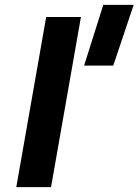

<svg xmlns="http://www.w3.org/2000/svg" viewBox="-20 -770 570 790"><path d="M405 -750H530L446 -500H326ZM170 -700H313L190 0H47Z"/></svg>

Font: Overused Grotesk
Style: Bold Italic
Weight: 700
Italic angle: -10°
Version: Version 0.003